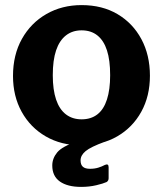

<svg xmlns="http://www.w3.org/2000/svg" viewBox="-20 -560 639 753"><path d="M299 10Q220 10 159.5 -25Q99 -60 65 -121.5Q31 -183 31 -262Q31 -345 66 -407.5Q101 -470 162 -505Q223 -540 300 -540Q381 -540 441 -504.5Q501 -469 534.5 -406.5Q568 -344 568 -263Q568 -183 534 -121.5Q500 -60 439.5 -25Q379 10 299 10ZM300 -92Q337 -92 362 -111.5Q387 -131 399.5 -170Q412 -209 412 -265Q412 -324 399.5 -362.5Q387 -401 362 -421Q337 -441 300 -441Q264 -441 238.5 -421Q213 -401 200 -362.5Q187 -324 187 -265Q187 -208 200 -169.5Q213 -131 238.5 -111.5Q264 -92 300 -92ZM185 89Q185 61 204.5 37.5Q224 14 284 -6L391 -4Q336 16 316 32.5Q296 49 296 69Q296 86 305 94Q314 102 333 102Q351 102 365.5 97.5Q380 93 391 87Q406 80 406 96V139Q406 149 398 154Q385 160 357.5 166.5Q330 173 298 173Q245 173 215 152Q185 131 185 89Z"/></svg>

Font: Libre Franklin
Style: Bold
Weight: 700
Designer: Pablo Impallari, Rodrigo Fuenzalida, Nhung Nguyen
Foundry: Impallari Type
Version: Version 3.000